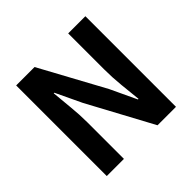

<svg xmlns="http://www.w3.org/2000/svg" viewBox="-181 -926 1110 1110"><g transform="rotate(-45 374.5 -370.5)"><path d="M91.3 0V-740.8H241.8L456.5 -346L531.7 -185.8H536.7Q530.6 -243.5 523.6 -312.7Q516.7 -381.9 516.7 -445.4V-740.8H657.2V0H506.4L292.7 -396.4L217.5 -555H212.8Q217.9 -495.4 224.7 -428.3Q231.6 -361.2 231.6 -296.7V0Z"/></g></svg>

Font: Noto Sans KR Thin
Style: Regular
Weight: 100
Designer: Ryoko NISHIZUKA 西塚涼子 (kana, bopomofo & ideographs); Paul D. Hunt (Latin, Greek & Cyrillic); Sandoll Communications 산돌커뮤니
Foundry: Adobe
Version: Version 2.004-H2;hotconv 1.0.118;makeotfexe 2.5.65603